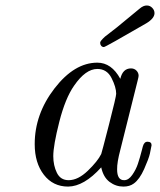

<svg xmlns="http://www.w3.org/2000/svg" viewBox="-20 -671 585 702"><path d="M106.9 -144Q106.9 -253.9 179.4 -347.9Q252 -441.9 335.9 -441.9Q387.7 -441.9 419.9 -382.8Q428.7 -420.9 459 -420.9Q471.2 -420.9 479 -412.8Q486.8 -404.8 486.8 -394Q486.8 -390.1 482.9 -375L419.9 -123Q407.7 -77.1 408.2 -51.8Q408.2 -11.7 434.1 -12.2Q450.2 -12.2 463.6 -31.5Q477.1 -50.8 484.1 -71.8Q491.2 -92.8 499 -123Q501 -130.9 502 -134.8Q506.8 -152.8 519 -152.8Q534.2 -152.8 534.2 -140.1Q532.2 -127.9 528.1 -109.4Q523.9 -90.8 507.1 -53Q490.2 -15.1 469.2 0Q454.1 11.2 431.2 11.2Q403.3 11.2 380.6 -5.9Q357.9 -22.9 350.1 -59.1Q287.1 10.7 229 11.2Q173.8 11.2 140.4 -32Q106.9 -75.2 106.9 -144ZM174.8 -100.1Q174.8 -65.9 188 -39.1Q201.2 -12.2 231 -12.2Q265.1 -12.2 301 -46.6Q336.9 -81.1 350.1 -107.9Q352.1 -112.8 378.4 -215.3Q404.8 -317.9 404.8 -328.1Q404.8 -352.1 387.9 -385.5Q371.1 -418.9 335.9 -418.9Q293 -418.9 251 -357.9Q218.8 -312 196.8 -225.6Q174.8 -139.2 174.8 -100.1ZM346.2 -514.2V-515.1Q346.2 -521 363.8 -537.1Q372.6 -543.9 407.2 -570.8Q454.1 -609.9 490.2 -639.2Q504.4 -651.4 517.1 -650.9Q528.3 -650.9 536.6 -642.3Q544.9 -633.8 544.9 -623Q544.9 -604 515.1 -585.9Q365.2 -499 359.9 -499Q354 -499 350.1 -503.4Q346.2 -507.8 346.2 -514.2Z"/></svg>

Font: CMU Classical Serif
Style: Italic
Weight: 500
Italic angle: -14.04°
Version: Version 0.7.0